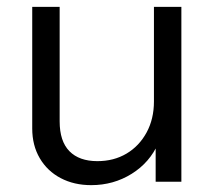

<svg xmlns="http://www.w3.org/2000/svg" viewBox="-20 -530 629 560"><path d="M246 10Q196 10 157 -10.5Q118 -31 96 -68.5Q74 -106 74 -155V-510H154V-176Q154 -118 182.5 -89Q211 -60 264 -60Q312 -60 349 -82Q386 -104 407.5 -143.5Q429 -183 429 -234L442 -113Q417 -56 364 -23Q311 10 246 10ZM434 0V-120H429V-510H509V0Z"/></svg>

Font: Instrument Sans
Style: Regular
Weight: 400
Designer: Rodrigo Fuenzalida
Foundry: fragTYPE
Version: Version 1.000;gftools[0.9.28]